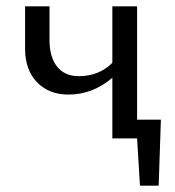

<svg xmlns="http://www.w3.org/2000/svg" viewBox="-20 -436 550 605"><path d="M412 -59H487L480 149H421L412 0H334V-191Q272 -138 196 -138Q134 -138 96.5 -177Q59 -216 59 -283V-416H136V-310Q136 -256 160 -226Q184 -196 228 -196Q292 -196 334 -238V-416H412Z"/></svg>

Font: EauTestInfant Medium
Style: Italic
Weight: 500
Italic angle: -12°
Designer: Christian Thalmann (Catharsis Fonts)
Version: Version 0.001;PS 000.001;hotconv 1.0.88;makeotf.lib2.5.64775